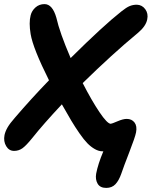

<svg xmlns="http://www.w3.org/2000/svg" viewBox="-26 -731 742 940"><path d="M43 7.8Q18.1 7.8 4.2 -15.6Q-9.8 -39.1 -3.9 -69.8Q0 -87.9 11.2 -107.4Q22.5 -127 47.9 -155.8Q127.4 -248.5 213.9 -337.9Q135.7 -494.1 124 -564Q114.7 -620.1 124 -655.8Q129.4 -678.2 147.7 -694.6Q166 -710.9 191.9 -710.9Q231 -710.9 250 -644Q266.1 -571.8 319.8 -446.8Q480 -605.5 567.9 -674.8Q592.8 -694.8 609.1 -701.4Q625.5 -708 644 -708Q669.9 -707 685.3 -685.8Q700.7 -664.6 694.8 -636.2Q688.5 -602.5 647.9 -568.8Q523.9 -466.3 378.9 -324.2Q422.9 -238.3 461.2 -181.6Q499.5 -125 516.1 -125Q521 -125 548.8 -137Q576.7 -148.9 594.2 -148.9Q619.1 -148.9 632.6 -131.3Q646 -113.8 640.1 -83Q635.7 -59.6 606.9 14.4Q578.1 88.4 567.9 119.1Q556.2 152.8 539.1 170.9Q522 189 494.1 189Q463.9 189 451.9 168.2Q439.9 147.5 444.8 119.1Q453.6 72.3 480 9.8H476.1Q457.5 9.8 438.5 -1Q419.4 -11.7 402.1 -29.3Q384.8 -46.9 363.3 -77.9Q341.8 -108.9 322.8 -140.6Q303.7 -172.4 276.9 -220.2Q185.1 -122.1 132.8 -56.2Q101.6 -17.6 83.5 -4.9Q65.4 7.8 43 7.8Z"/></svg>

Font: Shantell Sans Normal
Style: Italic
Weight: 600
Italic angle: -11.31°
Designer: Stephen Nixon, Anya Danilova, Shantell Martin
Foundry: Arrow Type
Version: Version 1.006;[559af2be0]